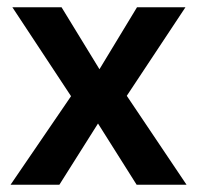

<svg xmlns="http://www.w3.org/2000/svg" viewBox="-20 -507 543 527"><path d="M9 0 175 -243 14 -487H149L253 -317L356 -487H489L328 -244L492 0H355L249 -168L143 0Z"/></svg>

Font: SUSE SemiBold
Style: Regular
Weight: 600
Designer: Rene Bieder
Foundry: SUSE
Version: Version 1.000